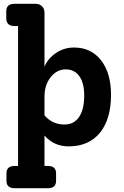

<svg xmlns="http://www.w3.org/2000/svg" viewBox="-20 -760 650 1010"><path d="M369 -510Q459 -510 511.5 -443Q564 -376 564 -261Q564 -133 505.5 -61.5Q447 10 341 10Q264 10 214 -47V113H232Q275 113 275 152V191Q275 230 232 230H57Q14 230 14 191V152Q14 113 57 113H75V-623H57Q14 -623 13 -662V-701Q13 -740 57 -740H168Q188 -740 201 -727Q214 -714 214 -694V-409Q233 -454 275.5 -482Q318 -510 369 -510ZM319 -105Q369 -105 396 -144.5Q423 -184 423 -258Q423 -323 397.5 -359Q372 -395 326 -395Q279 -395 246.5 -354Q214 -313 214 -252V-153Q256 -105 319 -105Z"/></svg>

Font: Solway
Style: Bold
Weight: 700
Designer: Mariya V. Pigoulevskaya
Foundry: The Northern Block Ltd.
Version: Version 1.000;hotconv 1.0.109;makeotfexe 2.5.65596